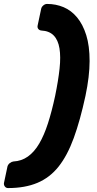

<svg xmlns="http://www.w3.org/2000/svg" viewBox="-90 -796 493 975"><path d="M-49 159Q-59 159 -65 151.5Q-71 144 -70 134L-52 49Q-49 39 -40 32Q-31 25 -22 24Q19 22 51.5 -1Q84 -24 109 -66.5Q134 -109 153.5 -169.5Q173 -230 190 -309Q206 -387 212.5 -447.5Q219 -508 212 -550.5Q205 -593 182.5 -616Q160 -639 120 -641Q110 -642 104.5 -649Q99 -656 101 -666L119 -751Q121 -761 130 -768.5Q139 -776 149 -776Q194 -776 233 -759.5Q272 -743 301.5 -707.5Q331 -672 348 -617.5Q365 -563 365 -486Q365 -409 344 -309Q317 -184 284.5 -95Q252 -6 207.5 50Q163 106 100 132.5Q37 159 -49 159Z"/></svg>

Font: Rubik Light
Style: Bold Italic
Weight: 700
Italic angle: -12°
Version: Version 2.104